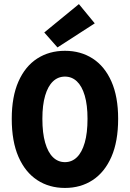

<svg xmlns="http://www.w3.org/2000/svg" viewBox="-20 -914 640 946"><path d="M300 12Q222.4 12 163.2 -26.8Q104.1 -65.7 71 -141.4Q37.9 -217.2 37.9 -328.8Q37.9 -437.7 71 -512.5Q104.1 -587.3 163.2 -625.5Q222.4 -663.7 300 -663.7Q377.6 -663.7 436.8 -625.5Q495.9 -587.3 529 -512.5Q562.1 -437.7 562.1 -328.8Q562.1 -217.2 529 -141.4Q495.9 -65.7 436.8 -26.8Q377.6 12 300 12ZM300 -115.1Q334.1 -115.1 359 -139.3Q383.9 -163.5 397.5 -211Q411.2 -258.5 411.2 -328.8Q411.2 -396.7 397.5 -443.1Q383.9 -489.4 359 -513Q334.1 -536.6 300 -536.6Q265.9 -536.6 241 -513Q216.1 -489.4 202.5 -443.1Q188.8 -396.7 188.8 -328.8Q188.8 -258.5 202.5 -211Q216.1 -163.5 241 -139.3Q265.9 -115.1 300 -115.1ZM263.2 -680.3 198.1 -754 368.8 -893.8 446.8 -798.9Z"/></svg>

Font: Source Code Pro ExtraLight
Style: Regular
Weight: 200
Monospace: yes
Designer: Paul D. Hunt, Teo Tuominen
Foundry: Adobe
Version: Version 1.026;hotconv 1.1.0;makeotfexe 2.6.0